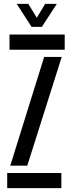

<svg xmlns="http://www.w3.org/2000/svg" viewBox="-20 -980 375 1000"><path d="M29.5 -721V-800H317V-721ZM33.5 -117 210 -683.5H301.5L122 -117ZM17.5 0V-79H299.5V0ZM144.5 -840 67 -960H127.5L171.5 -887.5L215.5 -960H276L198 -840Z"/></svg>

Font: Big Shoulders Stencil Text Medium
Style: Regular
Weight: 500
Designer: Patric King
Foundry: XO Type Co
Version: Version 1.000